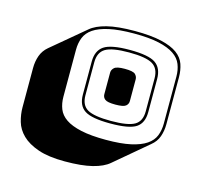

<svg xmlns="http://www.w3.org/2000/svg" viewBox="-85 -826 753 726"><g transform="rotate(15 291.5 -462.5)"><path d="M399 -230Q377 -211 335.5 -200.5Q294 -190 228 -190Q164 -190 123.5 -204Q83 -218 60 -240.5Q37 -263 29 -291Q21 -319 21 -346V-500Q21 -526 29 -548.5Q37 -571 56 -587L185 -695Q207 -714 248.5 -724.5Q290 -735 357 -735Q421 -735 461.5 -725.5Q502 -716 524.5 -699.5Q547 -683 555 -659.5Q563 -636 563 -609V-425Q563 -399 555 -376.5Q547 -354 527 -338ZM553 -425V-609Q553 -635 544.5 -656.5Q536 -678 514 -693Q492 -708 454 -716.5Q416 -725 357 -725Q298 -725 259.5 -716.5Q221 -708 199 -693Q177 -678 168.5 -656.5Q160 -635 160 -609V-425Q160 -399 168.5 -377.5Q177 -356 199 -341Q221 -326 259.5 -317.5Q298 -309 357 -309Q416 -309 454 -317.5Q492 -326 514 -341Q536 -356 544.5 -377.5Q553 -399 553 -425ZM485 -581V-452Q485 -409 458 -391Q431 -373 357 -373Q284 -373 256.5 -391Q229 -409 229 -452V-581Q229 -624 256.5 -642.5Q284 -661 357 -661Q431 -661 458 -642.5Q485 -624 485 -581ZM357 -383Q423 -383 449 -398Q475 -413 475 -452V-581Q475 -620 449 -635.5Q423 -651 357 -651Q291 -651 265 -635.5Q239 -620 239 -581V-452Q239 -413 265 -398Q291 -383 357 -383ZM307 -474V-559Q307 -570 316.5 -578.5Q326 -587 357 -587Q390 -587 398.5 -578.5Q407 -570 407 -559V-474Q407 -462 397.5 -454.5Q388 -447 357 -447Q326 -447 316.5 -454.5Q307 -462 307 -474Z"/></g></svg>

Font: Bungee Shade
Style: Regular
Weight: 400
Designer: David Jonathan Ross
Foundry: David Jonathan Ross
Version: Version 1.000;PS 1.0;hotconv 1.0.72;makeotf.lib2.5.5900